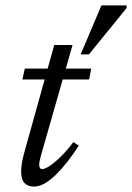

<svg xmlns="http://www.w3.org/2000/svg" viewBox="-20 -679 487 708"><path d="M62.5 -386 71.5 -426H316.5L308.5 -386ZM131 -105.5Q129 -98 127.5 -91.8Q126 -85.5 125.2 -80.5Q124.5 -75.5 124.5 -71.5Q124.5 -63.5 127.5 -59.5Q130.5 -55.5 135.5 -55.5Q146 -55.5 164.5 -68Q183 -80.5 205.5 -102.8Q228 -125 250.5 -155L270.5 -142Q249 -108.5 227.2 -81Q205.5 -53.5 184.5 -33.2Q163.5 -13 143.8 -2Q124 9 105.5 9Q84 9 71 -3.5Q58 -16 58 -46.5Q58 -60 60.8 -77.8Q63.5 -95.5 70 -118L180 -513H247.5ZM277.5 -478.5 354 -659H447V-649.5L308 -478.5Z"/></svg>

Font: Newsreader 18pt
Style: Italic
Weight: 400
Italic angle: -17°
Version: Version 1.003